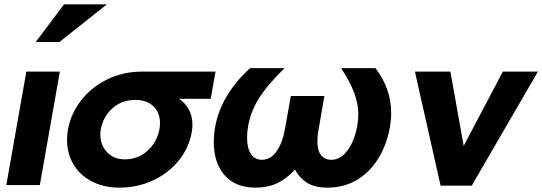

<svg xmlns="http://www.w3.org/2000/svg" viewBox="-20 -850 2491 882"><path d="M255 -521H101L9 0H163ZM144 -657H253L471 -830H274Z M864 -278Q864 -262 861 -244Q848 -169 799.5 -110.5Q751 -52 680 -20Q609 12 529 12Q457 12 402 -16.5Q347 -45 317.5 -95Q288 -145 288 -207Q288 -233 292 -254Q305 -327 352 -388Q399 -449 472 -485Q545 -521 632 -521H970L948 -396H803Q832 -376 848 -346Q864 -316 864 -278ZM712 -254Q715 -271 715 -285Q715 -333 684.5 -362Q654 -391 601 -391Q540 -391 497 -353Q454 -315 443 -256Q441 -248 441 -231Q441 -184 471.5 -151Q502 -118 553 -118Q613 -118 656.5 -156.5Q700 -195 712 -254Z M1316 -409 1288 -252Q1278 -195 1251 -155.5Q1224 -116 1183 -116Q1150 -116 1132.5 -143Q1115 -170 1115 -217Q1115 -246 1120 -271Q1131 -336 1168 -396Q1205 -456 1287 -537H1129Q994 -414 968 -265Q962 -231 962 -197Q962 -103 1011.5 -45.5Q1061 12 1155 12Q1210 12 1253.5 -8.5Q1297 -29 1335 -71Q1356 -32 1391 -10Q1426 12 1485 12Q1559 12 1618.5 -23Q1678 -58 1717 -120.5Q1756 -183 1771 -265Q1777 -300 1777 -332Q1777 -441 1705 -537H1547Q1589 -473 1607.5 -422.5Q1626 -372 1626 -324Q1626 -301 1621 -271Q1608 -201 1576 -158.5Q1544 -116 1502 -116Q1472 -116 1455 -137Q1438 -158 1438 -201Q1438 -228 1443 -252L1470 -409Z M2451 -521H2290L2110 -180L2049 -521H1886L2004 3H2147Z"/></svg>

Font: Geom Bold
Style: Bold Italic
Weight: 700
Italic angle: -10°
Version: Version 1.102